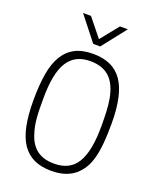

<svg xmlns="http://www.w3.org/2000/svg" viewBox="-181 -1118 1005 1232"><g transform="rotate(20 321.5 -502.0)"><path d="M321 9Q253 9 203.5 -14Q154 -37 122 -84Q90 -131 75 -204Q60 -277 60 -377Q60 -481 73 -558.5Q86 -636 117 -687Q148 -738 197.5 -763.5Q247 -789 321 -789Q457 -789 520 -697Q583 -605 583 -410Q583 -334 578 -276.5Q573 -219 561.5 -175Q550 -131 530.5 -98.5Q511 -66 483 -42Q423 9 321 9ZM325 -41Q431 -41 479 -121Q527 -201 527 -370Q527 -423 525 -468.5Q523 -514 516 -555Q498 -651 449.5 -695Q401 -739 318 -739Q215 -739 165.5 -661Q116 -583 116 -410Q116 -370 116.5 -337.5Q117 -305 119.5 -277.5Q122 -250 126.5 -226Q131 -202 139 -178Q179 -41 320 -41ZM345 -849H297L168 -1013H222L321 -890L420 -1013H474Z"/></g></svg>

Font: Tanohe Sans Light
Style: Regular
Weight: 300
Designer: Village Type and Design LLC & Cristiano Sobral
Foundry: Cooper Hewitt Smithsonian Design Museum
Version: Version 1.00;September 29, 2021;FontCreator 13.0.0.2655 64-b